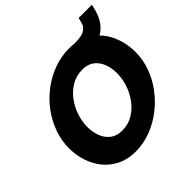

<svg xmlns="http://www.w3.org/2000/svg" viewBox="-206 -973 1150 1150"><g transform="rotate(-45 369.0 -398.0)"><path d="M301 6Q236 6 186 -18.5Q136 -43 102 -84.5Q68 -126 50.5 -179.5Q33 -233 33 -291Q33 -355 55 -417Q77 -479 117 -533Q157 -587 210.5 -627.5Q264 -668 327 -691Q390 -714 457 -714Q521 -714 571 -689.5Q621 -665 655 -623Q689 -581 706 -528Q723 -475 723 -417Q723 -353 701 -291.5Q679 -230 639 -176.5Q599 -123 546 -82Q493 -41 430.5 -17.5Q368 6 301 6ZM333 -140Q385 -140 426 -164.5Q467 -189 496 -228.5Q525 -268 540 -314.5Q555 -361 555 -406Q555 -449 541 -486Q527 -523 498 -545.5Q469 -568 423 -568Q372 -568 331 -544Q290 -520 261 -481Q232 -442 216.5 -395.5Q201 -349 201 -304Q201 -260 215 -223Q229 -186 258.5 -163Q288 -140 333 -140ZM474 -602 498 -711Q533 -711 557 -716Q581 -721 596 -734Q612 -748 616.5 -765.5Q621 -783 626 -802H738Q733 -778 725.5 -752.5Q718 -727 703.5 -702Q689 -677 663 -655Q644 -639 613 -627Q582 -615 546.5 -608.5Q511 -602 474 -602Z"/></g></svg>

Font: Raleway Thin ExtraBold
Style: Italic
Weight: 800
Italic angle: -12°
Version: Version 4.026